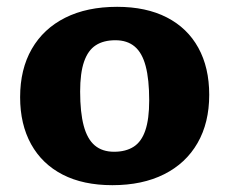

<svg xmlns="http://www.w3.org/2000/svg" viewBox="-20 -530 672 563"><path d="M314.5 -85Q349 -85 372 -99.8Q395 -114.5 406.2 -147.8Q417.5 -181 417.5 -235.5Q417.5 -297 407.2 -336Q397 -375 375 -393.5Q353 -412 318.5 -412Q283.5 -412 260.8 -397.2Q238 -382.5 226.5 -349.2Q215 -316 215 -261.5Q215 -200.5 225.5 -161.2Q236 -122 258 -103.5Q280 -85 314.5 -85ZM309.5 13Q224 13 163.8 -18Q103.5 -49 71.2 -107.2Q39 -165.5 39 -245Q39 -327 73.2 -386.5Q107.5 -446 171.2 -478Q235 -510 323.5 -510Q408.5 -510 469 -479Q529.5 -448 561.5 -390Q593.5 -332 593.5 -252Q593.5 -170 559.2 -110.5Q525 -51 461.2 -19Q397.5 13 309.5 13Z"/></svg>

Font: Newsreader 9pt
Style: Bold
Weight: 700
Designer: Hugues Gentile
Foundry: Production Type
Version: Version 1.003